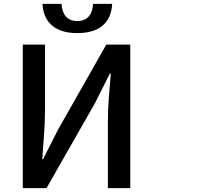

<svg xmlns="http://www.w3.org/2000/svg" viewBox="-20 -944 1040 986"><path d="M97 -715V22H219L467 -413L544 -566H549C543 -490 534 -405 534 -325V22H649V-715H526L279 -280L201 -126H197C202 -202 211 -291 211 -371V-715ZM198 -924C203 -844 247 -774 377 -774C508 -774 552 -844 556 -924H458C455 -874 433 -836 377 -836C321 -836 299 -874 296 -924Z"/></svg>

Font: コーポレート・ロゴ ver3 Medium
Style: Regular
Weight: 500
Designer: [KANA_main] LOGOTYPE.JP [Source Han Sans] Ryoko NISHIZUKA 西塚涼子 (kana, bopomofo & ideographs); Paul D. Hunt (Latin, Greek
Version: Version 12.001;FEAKit 1.0